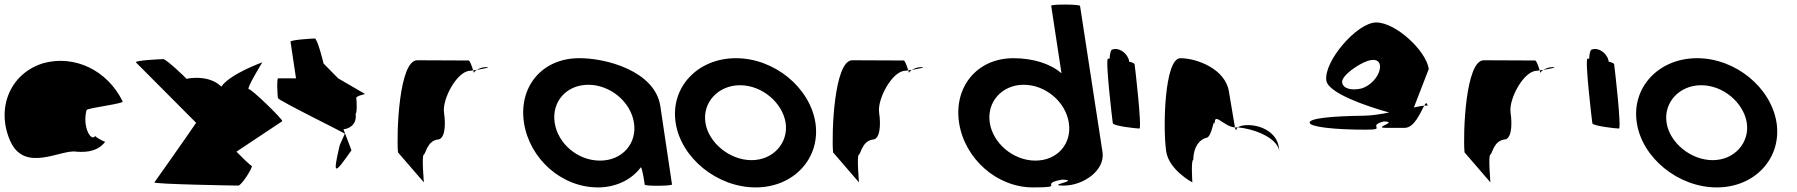

<svg xmlns="http://www.w3.org/2000/svg" viewBox="-29 -810 7845 838"><path d="M15 -196C78 -52 238 -160 304 -148C355 -144 400 -152 430 -191C422 -193 386 -212 387 -217C369 -188 329 -257 349 -330C359 -340 518 -358 506 -368C438 -506 295 -570 163 -535C18 -493 -48 -341 15 -196ZM387 -218V-217ZM431 -192 430 -191C432 -191 432 -191 431 -190Z M645 -14C642 -6 999 0 1011 0C1025 0 1075 -79 1070 -86C1070 -86 1070 -80 1003 -148L1203 -281C1207 -288 1070 -421 1057 -421C1044 -421 1116 -538 1116 -538C1116 -538 976 -488 937 -432C880 -488 785 -466 785 -466C780 -473 696 -552 684 -552C670 -552 559 -546 564 -538L827 -274C781 -206 645 -14 645 -14Z M1184 -382C1186 -371 1484 -226 1476 -226L1454 -177C1420 -34 1434 -54 1505 -154L1470 -246C1486 -246 1531 -261 1523 -314C1530 -314 1528 -371 1526 -382C1524 -392 1571 -400 1564 -400L1447 -468L1383 -533C1382 -540 1356 -642 1345 -642C1334 -642 1238 -636 1239 -628L1263 -468H1185C1178 -468 1182 -392 1184 -382Z M1708 -145 1821 -14C1822 -6 1810 -135 1821 -135C1830 -142 1836 -194 1881 -201C1911 -201 1918 -258 1909 -318C1900 -378 1967 -501 2023 -501C2023 -501 2028 -502 2036 -503C2031 -520 2022 -546 2016 -546C2016 -546 1874 -547 1792 -547C1712 -547 1701 -225 1708 -145ZM2036 -503C2038 -498 2039 -494 2039 -491C2039 -494 2044 -500 2052 -505C2046 -504 2041 -504 2036 -503ZM2052 -505C2081 -510 2119 -517 2092 -517C2076 -517 2062 -511 2052 -505Z M2258 -274C2282 -118 2421 8 2581 8C2662 8 2730 -28 2768 -80C2775 -76 2785 -4 2785 -4C2786 3 2905 2 2904 -5L2853 -347C2830 -500 2614 -558 2495 -556C2335 -554 2234 -430 2258 -274ZM2392 -274C2378 -366 2443 -440 2539 -440C2634 -440 2724 -366 2738 -274C2752 -184 2687 -109 2590 -109C2491 -109 2406 -184 2392 -274Z M2920 -274C2943 -121 3101 8 3269 8C3437 8 3553 -121 3530 -274C3506 -428 3351 -556 3183 -556C3015 -556 2896 -428 2920 -274ZM3050 -274C3036 -362 3105 -438 3201 -438C3297 -438 3386 -362 3400 -274C3413 -188 3347 -111 3251 -111C3155 -111 3063 -188 3050 -274Z M3607 -145 3720 -14C3721 -6 3709 -135 3720 -135C3729 -142 3735 -194 3780 -201C3810 -201 3817 -258 3808 -318C3799 -378 3866 -501 3922 -501C3922 -501 3927 -502 3935 -503C3930 -520 3921 -546 3915 -546C3915 -546 3773 -547 3691 -547C3611 -547 3600 -225 3607 -145ZM3935 -503C3937 -498 3938 -494 3938 -491C3938 -494 3943 -500 3951 -505C3945 -504 3940 -504 3935 -503ZM3951 -505C3980 -510 4018 -517 3991 -517C3975 -517 3961 -511 3951 -505Z M4157 -274C4181 -118 4321 8 4480 8C4630 8 4499 -6 4606 -26C4694 -23 4529 0 4614 0C4699 0 4795 -66 4783 -146L4685 -784C4684 -792 4558 -792 4559 -785L4604 -490C4556 -532 4480 -556 4394 -556C4235 -556 4133 -430 4157 -274ZM4291 -274C4277 -366 4345 -440 4439 -440C4534 -440 4622 -366 4636 -274C4650 -184 4587 -109 4490 -109C4394 -109 4305 -184 4291 -274Z M4828 -272C4830 -260 4931 -249 4944 -249C4956 -249 4925 -518 4923 -530C4922 -534 4912 -538 4899 -541C4899 -548 4896 -556 4891 -564C4877 -588 4848 -602 4826 -594C4820 -594 4815 -578 4814 -554H4807C4794 -554 4826 -284 4828 -272Z M5061 -149C5073 -68 5175 -14 5175 -14C5176 -6 5168 -112 5179 -112C5180 -171 5207 -200 5234 -208C5264 -208 5267 -314 5275 -261C5264 -331 5312 -256 5361 -254C5357 -281 5345 -346 5335 -409C5320 -510 5193 -556 5123 -556C5053 -556 5046 -250 5061 -149ZM5361 -254C5363 -246 5365 -242 5366 -241C5367 -237 5364 -246 5374 -254ZM5374 -254C5430 -250 5545 -215 5555 -149L5552 -170C5543 -228 5481 -264 5417 -264C5393 -264 5381 -259 5374 -254Z M5687 -274C5690 -256 5794 -244 5932 -244C6030 -244 5933 -260 6011 -280C6078 -278 5958 -252 6021 -252H6102C6145 -252 6172 -322 6187 -349C6176 -348 6161 -345 6142 -341L6207 -509C6195 -590 6062 -712 5978 -712C5893 -712 5747 -540 5760 -458C5768 -405 5929 -348 6034 -319C5994 -311 5954 -305 5922 -305C5784 -303 5684 -294 5687 -274ZM5829 -449C5823 -479 5902 -532 5940 -544C5977 -557 6000 -542 5993 -507C5986 -472 5952 -436 5914 -424C5872 -414 5834 -422 5829 -449ZM6187 -349C6196 -350 6202 -349 6202 -347C6199 -365 6194 -362 6187 -349Z M6363 -145 6476 -14C6477 -6 6465 -135 6476 -135C6485 -142 6491 -194 6536 -201C6566 -201 6573 -258 6564 -318C6555 -378 6622 -501 6678 -501C6678 -501 6683 -502 6691 -503C6686 -520 6677 -546 6671 -546C6671 -546 6529 -547 6447 -547C6367 -547 6356 -225 6363 -145ZM6691 -503C6693 -498 6694 -494 6694 -491C6694 -494 6699 -500 6707 -505C6701 -504 6696 -504 6691 -503ZM6707 -505C6736 -510 6774 -517 6747 -517C6731 -517 6717 -511 6707 -505Z M6921 -272C6923 -260 7024 -249 7037 -249C7049 -249 7018 -518 7016 -530C7015 -534 7005 -538 6992 -541C6992 -548 6989 -556 6984 -564C6970 -588 6941 -602 6919 -594C6913 -594 6908 -578 6907 -554H6900C6887 -554 6919 -284 6921 -272Z M7115 -274C7138 -121 7296 8 7464 8C7632 8 7748 -121 7725 -274C7701 -428 7546 -556 7378 -556C7210 -556 7091 -428 7115 -274ZM7245 -274C7231 -362 7300 -438 7396 -438C7492 -438 7581 -362 7595 -274C7608 -188 7542 -111 7446 -111C7350 -111 7258 -188 7245 -274Z"/></svg>

Font: Ampere
Style: SCRevIta
Weight: 400
Version: Version 1